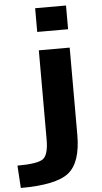

<svg xmlns="http://www.w3.org/2000/svg" viewBox="-97 -789 557 1047"><g transform="rotate(-5 181.5 -265.0)"><path d="M-34.2 96.7Q77.1 96.7 106.9 74.2Q136.7 51.8 136.7 -31.2V-519.5H305.7V-43Q305.7 109.4 236.3 164.6Q167 219.7 -26.4 219.7ZM136.7 -620.1V-750H305.7V-620.1Z"/></g></svg>

Font: GenEi M Gothic v2 Heavy
Style: Regular
Weight: 800
Version: Version 2.0